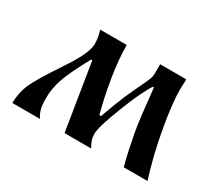

<svg xmlns="http://www.w3.org/2000/svg" viewBox="-92 -629 905 806"><g transform="rotate(30 361.0 -225.5)"><path d="M193 -451H322Q322 -417 325.5 -378.5Q329 -340 336 -297Q343 -254 351.5 -214.5Q360 -175 370 -138L378 -139Q392 -178 403.5 -208Q415 -238 424 -259Q434 -280 443 -300.5Q452 -321 462 -341Q482 -382 483 -394Q484 -401 484 -415Q484 -429 484 -451H611L609 -404Q609 -370 614 -325Q619 -280 629 -223Q649 -108 683 0H568Q558 -36 550.5 -72Q543 -108 536 -144Q529 -181 523 -233.5Q517 -286 510 -354L504 -353Q472 -303 432 -199Q391 -94 391 -61Q391 -43 395.5 -30Q400 -17 410 0H281L229 -323H223Q198 -277 181 -241.5Q164 -206 156 -182Q140 -135 140 -89Q140 -53 146 -33.5Q152 -14 162 0H28Q28 -48 46 -91Q56 -114 78 -150.5Q100 -187 134 -238Q204 -341 204 -386Q204 -420 193 -451Z"/></g></svg>

Font: Pochaevsk
Style: Regular
Weight: 400
Version: Version 1.210; ttfautohint (v1.8.4.7-5d5b)